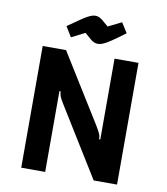

<svg xmlns="http://www.w3.org/2000/svg" viewBox="-89 -897 843 971"><g transform="rotate(10 332.0 -411.0)"><path d="M86 0V-625H206L424 -274Q438 -250 443.5 -238Q449 -226 449 -210H455V-625H578V0H458L241 -351Q226 -375 221 -387Q216 -399 215 -415H209V0ZM359 -684Q349 -684 340 -687.5Q331 -691 319.5 -700.5Q308 -710 288 -728L219 -693L187 -745Q232 -777 257 -793.5Q282 -810 296.5 -816Q311 -822 321 -822Q331 -822 339.5 -819Q348 -816 360 -806.5Q372 -797 392 -779L461 -813L493 -762Q452 -731 426.5 -714Q401 -697 386 -690.5Q371 -684 359 -684Z"/></g></svg>

Font: Changa Medium
Style: Regular
Weight: 500
Designer: Eduardo Rodriguez Tunni
Foundry: Eduardo Rodriguez Tunni
Version: Version 3.003